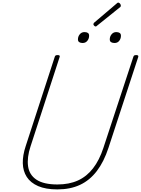

<svg xmlns="http://www.w3.org/2000/svg" viewBox="-20 -1439 1085 1478"><path d="M422 19Q332 19 273.5 -6.5Q215 -32 186 -77Q157 -122 155.5 -182.5Q154 -243 178 -315L401 -1000Q403 -1008 407.5 -1011.5Q412 -1015 424 -1015Q434 -1015 438 -1011.5Q442 -1008 439 -1000L215 -312Q187 -227 196 -160Q205 -93 260.5 -56Q316 -19 422 -19Q512 -19 579.5 -49.5Q647 -80 696 -143Q745 -206 776 -301L1006 -1000Q1008 -1008 1012.5 -1011.5Q1017 -1015 1029 -1015Q1049 -1015 1044 -1000L815 -301Q780 -194 725.5 -122.5Q671 -51 596 -16Q521 19 422 19ZM616 -1108Q600 -1108 590 -1114.5Q580 -1121 580 -1136Q580 -1158 594 -1175Q608 -1192 630 -1192Q647 -1192 656.5 -1185.5Q666 -1179 666 -1164Q666 -1142 652.5 -1125Q639 -1108 616 -1108ZM862 -1108Q845 -1108 835 -1114.5Q825 -1121 825 -1136Q825 -1158 839 -1175Q853 -1192 875 -1192Q891 -1192 901 -1185.5Q911 -1179 911 -1164Q911 -1142 898 -1125Q885 -1108 862 -1108ZM717 -1235Q711 -1235 705 -1241Q699 -1247 699 -1252Q699 -1254 700 -1257Q701 -1260 703 -1263L877 -1411Q880 -1414 883 -1416.5Q886 -1419 889 -1419Q894 -1419 899 -1415.5Q904 -1412 907 -1406.5Q910 -1401 910 -1395Q910 -1393 909.5 -1390.5Q909 -1388 906 -1385L728 -1242Q724 -1239 722 -1237Q720 -1235 717 -1235Z"/></svg>

Font: Playwrite RO Thin
Style: Regular
Weight: 250
Version: Version 1.002